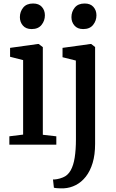

<svg xmlns="http://www.w3.org/2000/svg" viewBox="-20 -804 644 1067"><path d="M32 0V-46.5L108.5 -56V-470L36 -488.5V-538L190.5 -559.5H195L218 -542V-55L293 -46.5V0ZM155.5 -642.5Q124 -642.5 107.2 -662Q90.5 -681.5 90.5 -708.5Q90.5 -739 109 -761.8Q127.5 -784.5 163.5 -784.5H164.5Q196 -784.5 212.8 -765.5Q229.5 -746.5 229.5 -719Q229.5 -689 211 -665.8Q192.5 -642.5 156.5 -642.5ZM335.5 242.5Q327.5 243 315.8 242.8Q304 242.5 293.5 241.5Q283 240.5 279.5 239L274.5 193.5Q282 194 297.2 191.5Q312.5 189 329.5 182Q356.5 171.5 372.5 143.2Q388.5 115 395.2 71.2Q402 27.5 402 -29.5L401.5 -467.5L327.5 -486V-538L482.5 -559.5H487L508.5 -542.5V-4.5Q508.5 56 494.8 101.5Q481 147 456.8 177.8Q432.5 208.5 401.2 224.5Q370 240.5 335.5 242.5ZM442 -642.5Q410.5 -642.5 393.8 -662Q377 -681.5 377 -708.5Q377 -739 395.5 -761.8Q414 -784.5 450 -784.5H451Q482.5 -784.5 499.2 -765.5Q516 -746.5 516 -719Q516 -689 497.5 -665.8Q479 -642.5 443 -642.5Z"/></svg>

Font: Merriweather 36pt Medium
Style: Regular
Weight: 500
Version: Version 2.100